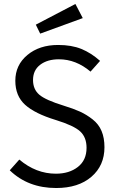

<svg xmlns="http://www.w3.org/2000/svg" viewBox="-20 -933 589 965"><path d="M359 -913 396 -842 182 -764 160 -809ZM272 -707Q340 -707 389 -687Q438 -667 483 -627L435 -573Q362 -635 276 -635Q218 -635 182 -607.5Q146 -580 146 -531Q146 -484 177.5 -457Q209 -430 300 -402Q349 -387 382 -372Q415 -357 445.5 -333Q476 -309 490.5 -274.5Q505 -240 505 -193Q505 -101 439.5 -44.5Q374 12 262 12Q121 12 29 -77L77 -131Q161 -60 261 -60Q328 -60 371.5 -94Q415 -128 415 -190Q415 -243 383 -272.5Q351 -302 260 -330Q155 -362 106 -406.5Q57 -451 57 -527Q57 -606 117.5 -656.5Q178 -707 272 -707Z"/></svg>

Font: Sedus Text
Style: Regular
Weight: 400
Designer: TypeMates
Foundry: TypeMates, Runge Thomsen GbR
Version: Version 4.202;PS 004.202;hotconv 1.0.88;makeotf.lib2.5.64775